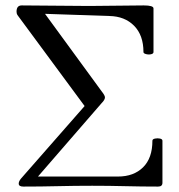

<svg xmlns="http://www.w3.org/2000/svg" viewBox="-20 -685 659 708"><path d="M66 3Q49 3 49 -8Q49 -16 57 -26L292 -294L44 -630Q41 -635 41 -642Q41 -665 60 -665Q122 -665 184.5 -664Q247 -663 309 -663Q359 -663 409.5 -664Q460 -665 510 -665Q546 -665 546 -654V-493Q546 -487 537 -485Q528 -483 518.5 -485.5Q509 -488 509 -493Q509 -555 474.5 -590Q440 -625 383 -626L146 -634L355 -348Q367 -333 367 -326Q367 -317 355 -305L120 -34H415Q473 -34 507.5 -68Q542 -102 542 -166Q542 -172 551.5 -174Q561 -176 570 -174Q579 -172 579 -166V-11Q579 3 563 3Q502 3 441.5 1.5Q381 0 320 0Q256 0 193 1.5Q130 3 66 3Z"/></svg>

Font: Junicode
Style: Regular
Weight: 400
Designer: Peter S. Baker
Version: Version 2.100; ttfautohint (v1.8.4)